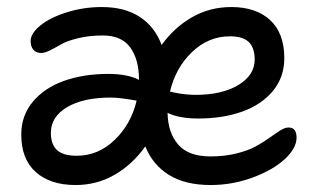

<svg xmlns="http://www.w3.org/2000/svg" viewBox="-20 -530 926 551"><path d="M196.8 1Q124.5 1 82.8 -36.1Q41 -73.2 41 -144Q41 -198.2 74.2 -238Q107.4 -277.8 163.6 -297.9Q219.7 -317.9 291 -317.9Q345.7 -317.9 378.9 -300.8Q378.9 -358.9 354 -393.6Q329.1 -428.2 274.9 -428.2Q236.3 -428.2 204.3 -420.4Q172.4 -412.6 156 -403.1Q139.6 -393.6 124 -385.7Q108.4 -377.9 98.1 -377.9Q83.5 -377.9 75.7 -387.2Q67.9 -396.5 67.9 -412.1Q67.9 -434.1 95.7 -456.8Q123.5 -479.5 171.6 -494.6Q219.7 -509.8 272 -509.8Q338.4 -509.8 381.6 -481.2Q424.8 -452.6 443.8 -400.9Q480 -451.2 531 -480.5Q582 -509.8 644 -509.8Q714.8 -509.8 755.4 -472.2Q795.9 -434.6 795.9 -362.8Q795.9 -308.6 763.2 -269Q730.5 -229.5 675 -209.7Q619.6 -189.9 548.8 -189.9Q494.1 -189.9 460.9 -206.1Q461.9 -148.9 491.5 -115Q521 -81.1 584 -81.1Q624.5 -81.1 658.7 -89.6Q692.9 -98.1 714.8 -110.4Q736.8 -122.6 753.7 -134.8Q770.5 -147 784.2 -155.5Q797.9 -164.1 808.1 -164.1Q831.1 -164.1 831.1 -134.8Q831.1 -105 797.6 -73.7Q764.2 -42.5 705.8 -20.8Q647.5 1 584 1Q511.7 1 464.8 -28.1Q418 -57.1 397 -109.9Q360.8 -58.6 309.6 -28.8Q258.3 1 196.8 1ZM640.1 -425.8Q578.1 -425.8 531 -380.6Q483.9 -335.4 467.8 -267.1Q470.2 -266.6 480.5 -264.4Q490.7 -262.2 497.3 -261.2Q503.9 -260.3 516.4 -259Q528.8 -257.8 542 -257.8Q617.2 -257.8 664.1 -286.1Q710.9 -314.5 710.9 -358.9Q710.9 -392.6 694.1 -409.2Q677.2 -425.8 640.1 -425.8ZM126 -148.9Q126 -115.7 143.6 -99.4Q161.1 -83 200.2 -83Q261.7 -83 308.8 -128.2Q356 -173.3 372.1 -241.2Q323.7 -250 297.9 -250Q218.8 -250 172.4 -222.4Q126 -194.8 126 -148.9Z"/></svg>

Font: Shantell Sans Irregular Bouncy
Style: Regular
Weight: 400
Designer: Stephen Nixon, Anya Danilova, Shantell Martin
Foundry: Arrow Type
Version: Version 1.006;[9816181b4]